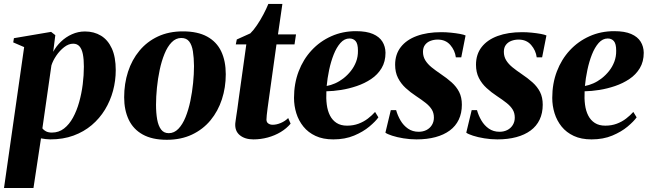

<svg xmlns="http://www.w3.org/2000/svg" viewBox="-33 -684 3232 958"><path d="M-13 254 87.5 -449 33 -472.5 36.5 -493.5 222 -525 243 -508.5 232.5 -425.5Q247 -453 271.2 -476.2Q295.5 -499.5 326.2 -513.2Q357 -527 391 -527Q436 -527 470.8 -506Q505.5 -485 525 -442.2Q544.5 -399.5 544.5 -334Q544.5 -281.5 531 -231.2Q517.5 -181 490.8 -137Q464 -93 424.8 -59.8Q385.5 -26.5 333.8 -7.5Q282 11.5 218.5 11.5Q207.5 11.5 195.2 10Q183 8.5 171.5 6.5L134 254ZM178.5 -43.5Q185 -34.5 196.8 -28.5Q208.5 -22.5 226 -22.5Q260.5 -22.5 286.5 -42.8Q312.5 -63 331.2 -97.2Q350 -131.5 362 -174.5Q374 -217.5 379.8 -263.2Q385.5 -309 385.5 -351.5Q385.5 -388 380.5 -413.5Q375.5 -439 363.8 -452.5Q352 -466 332 -466Q309.5 -466 287.2 -448.8Q265 -431.5 248 -406.5Q231 -381.5 223.5 -357.5Z M879.5 -527.5Q953 -527.5 1000.5 -501.5Q1048 -475.5 1070.8 -427.5Q1093.5 -379.5 1093.5 -313.5Q1093.5 -247.5 1074.2 -188.5Q1055 -129.5 1017.5 -84Q980 -38.5 925 -12.5Q870 13.5 799 13.5Q726.5 13.5 679.2 -12.8Q632 -39 609.2 -87Q586.5 -135 586.5 -198.5Q586.5 -266.5 605.8 -326Q625 -385.5 662.8 -431Q700.5 -476.5 755 -502Q809.5 -527.5 879.5 -527.5ZM871.5 -494.5Q844.5 -494.5 823.5 -473Q802.5 -451.5 787.8 -415.2Q773 -379 763.8 -335.2Q754.5 -291.5 750 -246Q745.5 -200.5 745.5 -161Q745.5 -120.5 751.2 -88.2Q757 -56 770.8 -37.8Q784.5 -19.5 809 -19.5Q836 -19.5 857 -41.2Q878 -63 892.8 -99.5Q907.5 -136 916.8 -180.2Q926 -224.5 930.5 -269.8Q935 -315 935 -354.5Q934.5 -397 929.5 -428.2Q924.5 -459.5 911 -477Q897.5 -494.5 871.5 -494.5Z M1308 -186.5Q1304.5 -162.5 1302 -143Q1299.5 -123.5 1298 -109.5Q1296.5 -95.5 1296.5 -87.5Q1296.5 -74 1305.8 -67.8Q1315 -61.5 1327.5 -61.5Q1347 -61.5 1368.2 -70.5Q1389.5 -79.5 1405 -95L1417 -67Q1397 -43 1367.5 -25.2Q1338 -7.5 1303 2Q1268 11.5 1231.5 11.5Q1189 11.5 1163.5 -9.5Q1138 -30.5 1141 -69Q1141.5 -73.5 1142.8 -82.8Q1144 -92 1146.2 -106.5Q1148.5 -121 1151.5 -141.8Q1154.5 -162.5 1158 -190.5L1196 -462.5H1143.5L1148.5 -487L1216 -517.5Q1232 -533 1249.2 -558.5Q1266.5 -584 1281.5 -612.5Q1296.5 -641 1306 -664.5H1376L1354 -512.5H1444L1436.5 -462.5H1346.5Z M1855 -98.5Q1841 -78.5 1810 -52.5Q1779 -26.5 1733.8 -7.5Q1688.5 11.5 1630 11.5Q1578.5 11.5 1541.5 -5.8Q1504.5 -23 1480.8 -52.5Q1457 -82 1445.5 -119Q1434 -156 1434 -195.5Q1434 -267 1457 -327.5Q1480 -388 1521.8 -433Q1563.5 -478 1620 -503.2Q1676.5 -528.5 1743 -528.5Q1795.5 -528.5 1827.8 -514.5Q1860 -500.5 1875 -476.2Q1890 -452 1890.5 -421Q1890.5 -376.5 1871 -344Q1851.5 -311.5 1819 -289.8Q1786.5 -268 1747.5 -254.8Q1708.5 -241.5 1668.8 -235.2Q1629 -229 1595.5 -228.5Q1593.5 -193 1597.5 -162Q1601.5 -131 1613.5 -107.5Q1625.5 -84 1646.5 -70.5Q1667.5 -57 1698.5 -57Q1730 -57 1756 -66.8Q1782 -76.5 1802.8 -92.5Q1823.5 -108.5 1838.5 -125.5ZM1711 -492Q1685.5 -492 1665.8 -469.8Q1646 -447.5 1632 -412Q1618 -376.5 1609.2 -335Q1600.5 -293.5 1597 -255Q1617 -258.5 1638.8 -268Q1660.5 -277.5 1680.8 -293.2Q1701 -309 1717.5 -329.8Q1734 -350.5 1743.8 -376Q1753.5 -401.5 1753 -431.5Q1753 -465.5 1741.5 -478.8Q1730 -492 1711 -492Z M2268.5 -398H2241.5Q2237 -432.5 2213.8 -459.5Q2190.5 -486.5 2151 -486.5Q2132 -486.5 2115.2 -480.2Q2098.5 -474 2088 -460.5Q2077.5 -447 2077.5 -425.5Q2077.5 -402 2089 -383.2Q2100.5 -364.5 2120.5 -348.2Q2140.5 -332 2165 -315.5Q2196.5 -294.5 2220.5 -273Q2244.5 -251.5 2258 -225Q2271.5 -198.5 2271.5 -161.5Q2271.5 -119.5 2256 -87Q2240.5 -54.5 2211 -32.8Q2181.5 -11 2139.8 0.2Q2098 11.5 2045 11.5Q2012.5 11.5 1980.2 6.2Q1948 1 1923.5 -7Q1899 -15 1890 -22L1917 -134.5H1943.5Q1951 -107.5 1965.5 -82.8Q1980 -58 2002.8 -42.2Q2025.5 -26.5 2056 -26.5Q2077.5 -26.5 2094.8 -35.2Q2112 -44 2122 -60.2Q2132 -76.5 2132 -97Q2132 -120 2121.8 -137Q2111.5 -154 2091.8 -169.8Q2072 -185.5 2042.5 -205Q2015 -223 1991.2 -244.8Q1967.5 -266.5 1953 -294.8Q1938.5 -323 1938.5 -361Q1938.5 -413 1966.8 -449.2Q1995 -485.5 2046.8 -504.5Q2098.5 -523.5 2169 -523.5Q2192 -523.5 2217 -521Q2242 -518.5 2262 -514.8Q2282 -511 2290 -507Z M2672 -398H2645Q2640.5 -432.5 2617.2 -459.5Q2594 -486.5 2554.5 -486.5Q2535.5 -486.5 2518.8 -480.2Q2502 -474 2491.5 -460.5Q2481 -447 2481 -425.5Q2481 -402 2492.5 -383.2Q2504 -364.5 2524 -348.2Q2544 -332 2568.5 -315.5Q2600 -294.5 2624 -273Q2648 -251.5 2661.5 -225Q2675 -198.5 2675 -161.5Q2675 -119.5 2659.5 -87Q2644 -54.5 2614.5 -32.8Q2585 -11 2543.2 0.2Q2501.5 11.5 2448.5 11.5Q2416 11.5 2383.8 6.2Q2351.5 1 2327 -7Q2302.5 -15 2293.5 -22L2320.5 -134.5H2347Q2354.5 -107.5 2369 -82.8Q2383.5 -58 2406.2 -42.2Q2429 -26.5 2459.5 -26.5Q2481 -26.5 2498.2 -35.2Q2515.5 -44 2525.5 -60.2Q2535.5 -76.5 2535.5 -97Q2535.5 -120 2525.2 -137Q2515 -154 2495.2 -169.8Q2475.5 -185.5 2446 -205Q2418.5 -223 2394.8 -244.8Q2371 -266.5 2356.5 -294.8Q2342 -323 2342 -361Q2342 -413 2370.2 -449.2Q2398.5 -485.5 2450.2 -504.5Q2502 -523.5 2572.5 -523.5Q2595.5 -523.5 2620.5 -521Q2645.5 -518.5 2665.5 -514.8Q2685.5 -511 2693.5 -507Z M3143.5 -98.5Q3129.5 -78.5 3098.5 -52.5Q3067.5 -26.5 3022.2 -7.5Q2977 11.5 2918.5 11.5Q2867 11.5 2830 -5.8Q2793 -23 2769.2 -52.5Q2745.5 -82 2734 -119Q2722.5 -156 2722.5 -195.5Q2722.5 -267 2745.5 -327.5Q2768.5 -388 2810.2 -433Q2852 -478 2908.5 -503.2Q2965 -528.5 3031.5 -528.5Q3084 -528.5 3116.2 -514.5Q3148.5 -500.5 3163.5 -476.2Q3178.5 -452 3179 -421Q3179 -376.5 3159.5 -344Q3140 -311.5 3107.5 -289.8Q3075 -268 3036 -254.8Q2997 -241.5 2957.2 -235.2Q2917.5 -229 2884 -228.5Q2882 -193 2886 -162Q2890 -131 2902 -107.5Q2914 -84 2935 -70.5Q2956 -57 2987 -57Q3018.5 -57 3044.5 -66.8Q3070.5 -76.5 3091.2 -92.5Q3112 -108.5 3127 -125.5ZM2999.5 -492Q2974 -492 2954.2 -469.8Q2934.5 -447.5 2920.5 -412Q2906.5 -376.5 2897.8 -335Q2889 -293.5 2885.5 -255Q2905.5 -258.5 2927.2 -268Q2949 -277.5 2969.2 -293.2Q2989.5 -309 3006 -329.8Q3022.5 -350.5 3032.2 -376Q3042 -401.5 3041.5 -431.5Q3041.5 -465.5 3030 -478.8Q3018.5 -492 2999.5 -492Z"/></svg>

Font: Merriweather 120pt ExtraBold
Style: Italic
Weight: 800
Italic angle: -7.8°
Version: Version 2.101